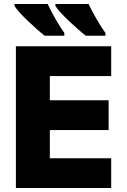

<svg xmlns="http://www.w3.org/2000/svg" viewBox="-20 -947 640 967"><path d="M60 0V-714H540V-564H231V-442H527V-292H231V-150H540V0ZM412 -767Q395 -780 372.5 -800Q350 -820 326.5 -842Q303 -864 285 -884Q267 -904 259 -917V-927H426Q442 -893 466 -851.5Q490 -810 511 -781V-767ZM205 -767Q188 -780 165.5 -800Q143 -820 120 -842Q97 -864 79 -884Q61 -904 53 -917V-927H220Q236 -893 259.5 -851.5Q283 -810 304 -781V-767Z"/></svg>

Font: Noto Sans Mono Black
Style: Regular
Weight: 900
Designer: Monotype Design Team
Foundry: Monotype Imaging Inc.
Version: Version 2.014